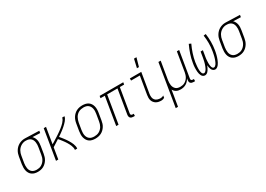

<svg xmlns="http://www.w3.org/2000/svg" viewBox="1 -1716 4019 2900"><g transform="rotate(-30 2011.0 -266.5)"><path d="M195 8Q167 8 141 1.5Q115 -5 94 -20Q73 -35 59.5 -57.5Q46 -80 40.5 -106Q35 -132 35.5 -160Q36 -188 40 -215L60 -335Q64 -360 72 -384Q80 -408 94 -430.5Q108 -453 127 -471.5Q146 -490 169 -502.5Q192 -515 217 -521.5Q242 -528 266 -528H281L522 -520L516 -483L384 -488Q401 -472 412 -450.5Q423 -429 427.5 -405Q432 -381 430.5 -355.5Q429 -330 425 -305L405 -185Q401 -160 393 -135Q385 -110 371 -87.5Q357 -65 337.5 -46Q318 -27 294.5 -14.5Q271 -2 245.5 3Q220 8 195 8ZM196 -29Q216 -29 237 -33Q258 -37 277 -48Q296 -59 312 -75Q328 -91 339 -110Q350 -129 356.5 -149.5Q363 -170 366 -191L386 -311Q390 -331 390.5 -351.5Q391 -372 388.5 -392Q386 -412 378.5 -430Q371 -448 357.5 -461.5Q344 -475 325.5 -482.5Q307 -490 287 -491H275Q272 -491 269.5 -491.5Q267 -492 264 -492Q244 -492 224 -486Q204 -480 185.5 -469Q167 -458 151.5 -442Q136 -426 125.5 -407.5Q115 -389 108.5 -369Q102 -349 99 -329L79 -209Q76 -188 75.5 -166Q75 -144 78.5 -123Q82 -102 91.5 -84Q101 -66 116.5 -53Q132 -40 153 -34.5Q174 -29 196 -29Z M513 0 599 -520H639L593 -242Q612 -253 630.5 -264.5Q649 -276 667.5 -288Q686 -300 704.5 -311.5Q723 -323 741 -335.5Q759 -348 777 -360.5Q795 -373 812.5 -387Q830 -401 846.5 -415.5Q863 -430 878 -446Q893 -462 905 -481Q917 -500 921 -520H961Q958 -501 948 -483Q938 -465 924.5 -449Q911 -433 896 -418Q881 -403 865.5 -389.5Q850 -376 834 -363Q818 -350 801.5 -338Q785 -326 768 -314Q751 -302 733 -290Q746 -275 759 -259Q772 -243 784.5 -226.5Q797 -210 809 -193Q821 -176 831.5 -158.5Q842 -141 852 -122.5Q862 -104 869.5 -84.5Q877 -65 881.5 -43.5Q886 -22 883 0H843Q846 -21 841.5 -40.5Q837 -60 830 -78.5Q823 -97 813.5 -114Q804 -131 794.5 -147.5Q785 -164 773.5 -179.5Q762 -195 750.5 -210.5Q739 -226 727 -240.5Q715 -255 702 -270Q673 -251 644 -232.5Q615 -214 585 -195L553 0Z M1199 8Q1171 8 1144 2Q1117 -4 1095.5 -19Q1074 -34 1060.5 -56.5Q1047 -79 1040.5 -105Q1034 -131 1035 -159Q1036 -187 1040 -215L1060 -335Q1064 -361 1072.5 -386Q1081 -411 1095 -433.5Q1109 -456 1129 -475Q1149 -494 1173 -506Q1197 -518 1223 -523Q1249 -528 1274 -528Q1302 -528 1329 -522Q1356 -516 1377.5 -501Q1399 -486 1413 -463.5Q1427 -441 1433 -415Q1439 -389 1438.5 -361Q1438 -333 1433 -305L1413 -185Q1409 -159 1401 -134Q1393 -109 1378.5 -86.5Q1364 -64 1344 -45Q1324 -26 1300 -14Q1276 -2 1250 3Q1224 8 1199 8ZM1200 -29Q1220 -29 1241.5 -33Q1263 -37 1282.5 -47.5Q1302 -58 1318.5 -74Q1335 -90 1346 -109Q1357 -128 1364 -149Q1371 -170 1374 -191L1394 -311Q1398 -333 1398.5 -355Q1399 -377 1395 -398Q1391 -419 1381 -437Q1371 -455 1354.5 -468Q1338 -481 1317.5 -486Q1297 -491 1274 -491Q1254 -491 1232.5 -487Q1211 -483 1191 -472.5Q1171 -462 1155 -446Q1139 -430 1128 -411Q1117 -392 1110 -371Q1103 -350 1099 -329L1079 -209Q1076 -187 1075 -165Q1074 -143 1078 -122Q1082 -101 1092 -83Q1102 -65 1118.5 -52Q1135 -39 1156 -34Q1177 -29 1200 -29Z M1884 8H1859Q1844 8 1830 4Q1816 0 1806.5 -10Q1797 -20 1794.5 -34.5Q1792 -49 1794 -64L1864 -483H1684L1604 0H1563L1643 -483H1568L1574 -520H1986L1980 -483H1905L1835 -64Q1834 -57 1835 -50Q1836 -43 1840 -38Q1844 -33 1851 -31Q1858 -29 1866 -29H1885Z M2349 8Q2325 8 2302 3.5Q2279 -1 2260 -12Q2241 -23 2226.5 -40.5Q2212 -58 2205 -79.5Q2198 -101 2198 -125Q2198 -149 2202 -173L2254 -483H2101V-520H2300L2241 -167Q2237 -140 2240.5 -112.5Q2244 -85 2260 -65.5Q2276 -46 2302.5 -37.5Q2329 -29 2356 -29Q2370 -29 2383.5 -33Q2397 -37 2409 -45L2403 -8Q2391 0 2377 4Q2363 8 2349 8ZM2271 -600 2305 -748H2348L2306 -600Z M2477 215 2599 -520H2639L2587 -209Q2584 -188 2583 -166.5Q2582 -145 2585.5 -124Q2589 -103 2598 -85Q2607 -67 2622 -53.5Q2637 -40 2657.5 -34.5Q2678 -29 2700 -29Q2720 -29 2740 -33Q2760 -37 2778.5 -47.5Q2797 -58 2813 -74Q2829 -90 2839.5 -108.5Q2850 -127 2856 -147Q2862 -167 2866 -187L2921 -520H2961L2885 -64Q2884 -57 2885 -50Q2886 -43 2890.5 -38Q2895 -33 2902 -31Q2909 -29 2916 -29H2935L2934 8H2909Q2894 8 2880 4Q2866 0 2856.5 -10Q2847 -20 2845 -34.5Q2843 -49 2845 -64L2850 -90Q2837 -68 2820 -48.5Q2803 -29 2780.5 -16Q2758 -3 2734 2.5Q2710 8 2686 8Q2666 8 2647.5 4.5Q2629 1 2612.5 -8Q2596 -17 2583.5 -30Q2571 -43 2562 -60Q2556 -18 2549 24Q2542 66 2535 107L2517 215Z M3109 8Q3090 8 3075.5 -2.5Q3061 -13 3053 -28.5Q3045 -44 3040.5 -61.5Q3036 -79 3034.5 -97Q3033 -115 3032.5 -134Q3032 -153 3033 -171.5Q3034 -190 3036 -209Q3038 -228 3042 -247Q3053 -318 3077 -389Q3101 -460 3133 -528L3168 -512Q3137 -447 3114.5 -378.5Q3092 -310 3080 -240Q3079 -229 3077.5 -217Q3076 -205 3074.5 -193Q3073 -181 3072 -169Q3071 -157 3070.5 -145.5Q3070 -134 3070 -122.5Q3070 -111 3071 -99Q3072 -87 3074 -76Q3076 -65 3080 -54.5Q3084 -44 3092 -36Q3100 -28 3112 -28Q3125 -28 3136 -37.5Q3147 -47 3154.5 -58.5Q3162 -70 3168 -82.5Q3174 -95 3179 -107.5Q3184 -120 3188 -132.5Q3192 -145 3195.5 -157.5Q3199 -170 3202 -183Q3205 -196 3207.5 -209Q3210 -222 3212.5 -234.5Q3215 -247 3217 -260L3230 -338H3270L3257 -260Q3255 -247 3252.5 -234Q3250 -221 3248.5 -208.5Q3247 -196 3246 -183Q3245 -170 3244.5 -157.5Q3244 -145 3243.5 -132Q3243 -119 3244 -106.5Q3245 -94 3246.5 -82Q3248 -70 3252 -58.5Q3256 -47 3264 -37.5Q3272 -28 3285 -28Q3297 -28 3308 -37Q3319 -46 3326.5 -57Q3334 -68 3339.5 -80Q3345 -92 3350 -104Q3355 -116 3359 -128Q3363 -140 3366.5 -152Q3370 -164 3373 -176.5Q3376 -189 3378.5 -201Q3381 -213 3383.5 -225.5Q3386 -238 3388 -250Q3400 -320 3400 -388.5Q3400 -457 3390 -523L3429 -528Q3439 -460 3439 -388.5Q3439 -317 3427 -245Q3424 -227 3420 -208.5Q3416 -190 3411.5 -172Q3407 -154 3401 -136Q3395 -118 3388 -100Q3381 -82 3372 -64.5Q3363 -47 3351.5 -31.5Q3340 -16 3323 -4Q3306 8 3288 8Q3268 8 3252.5 -4Q3237 -16 3229 -33.5Q3221 -51 3217 -70Q3213 -89 3213 -109Q3208 -96 3202 -83.5Q3196 -71 3189.5 -59Q3183 -47 3176 -35.5Q3169 -24 3158.5 -14Q3148 -4 3135 2Q3122 8 3109 8Z M3695 8Q3667 8 3641 1.5Q3615 -5 3594 -20Q3573 -35 3559.5 -57.5Q3546 -80 3540.5 -106Q3535 -132 3535.5 -160Q3536 -188 3540 -215L3560 -335Q3564 -360 3572 -384Q3580 -408 3594 -430.5Q3608 -453 3627 -471.5Q3646 -490 3669 -502.5Q3692 -515 3717 -521.5Q3742 -528 3766 -528H3781L4022 -520L4016 -483L3884 -488Q3901 -472 3912 -450.5Q3923 -429 3927.5 -405Q3932 -381 3930.5 -355.5Q3929 -330 3925 -305L3905 -185Q3901 -160 3893 -135Q3885 -110 3871 -87.5Q3857 -65 3837.5 -46Q3818 -27 3794.5 -14.5Q3771 -2 3745.5 3Q3720 8 3695 8ZM3696 -29Q3716 -29 3737 -33Q3758 -37 3777 -48Q3796 -59 3812 -75Q3828 -91 3839 -110Q3850 -129 3856.5 -149.5Q3863 -170 3866 -191L3886 -311Q3890 -331 3890.5 -351.5Q3891 -372 3888.5 -392Q3886 -412 3878.5 -430Q3871 -448 3857.5 -461.5Q3844 -475 3825.5 -482.5Q3807 -490 3787 -491H3775Q3772 -491 3769.5 -491.5Q3767 -492 3764 -492Q3744 -492 3724 -486Q3704 -480 3685.5 -469Q3667 -458 3651.5 -442Q3636 -426 3625.5 -407.5Q3615 -389 3608.5 -369Q3602 -349 3599 -329L3579 -209Q3576 -188 3575.5 -166Q3575 -144 3578.5 -123Q3582 -102 3591.5 -84Q3601 -66 3616.5 -53Q3632 -40 3653 -34.5Q3674 -29 3696 -29Z"/></g></svg>

Font: Iosevka Term Curly XLt Obl
Style: Regular
Weight: 200
Italic angle: -9°
Designer: Belleve Invis
Foundry: Belleve Invis
Version: Version 32.3.0